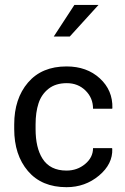

<svg xmlns="http://www.w3.org/2000/svg" viewBox="-20 -755 511 785"><path d="M125.5 -227.5Q125.5 -150.9 153.8 -106.4Q184.6 -57.6 252 -57.6Q295.9 -57.6 328.1 -84.5Q360.4 -111.3 360.4 -149.4H438L439 -146.5Q441.4 -84.5 384.8 -37.1Q328.1 10.3 252 10.3Q150.4 10.3 94.2 -55.7Q38.1 -121.6 38.1 -227.5V-246.1Q38.1 -351.6 94.5 -417.5Q150.9 -483.4 252 -483.4Q335 -483.4 388.2 -434.6Q441.4 -385.7 439.5 -313L438.5 -310.5H360.4Q360.4 -354.5 329.6 -384.8Q298.8 -415 253.2 -415Q207.5 -415 178.5 -392.1Q149.4 -369.1 137.5 -332.5Q125.5 -295.9 125.5 -246.1ZM199.7 -605.5 284.2 -734.9H382.8L265.1 -605.5Z"/></svg>

Font: Yantramanav
Style: Regular
Weight: 400
Version: Version 1.000;PS 1.0;hotconv 1.0.72;makeotf.lib2.5.5900; ttf